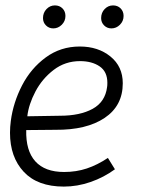

<svg xmlns="http://www.w3.org/2000/svg" viewBox="-20 -680 539 710"><path d="M17 -189Q17 -211 20 -233Q29 -301 61.5 -364Q94 -427 149 -467.5Q204 -508 275 -508Q343 -508 388.5 -471Q434 -434 434 -372Q434 -289 367 -244Q300 -199 185 -200L77 -199Q75 -123 110.5 -83.5Q146 -44 217 -44Q262 -44 301 -57Q340 -70 379 -96L405 -54Q364 -24 315 -7Q266 10 216 10Q119 10 68 -44.5Q17 -99 17 -189ZM376 -358Q377 -363 377 -374Q377 -415 348.5 -434.5Q320 -454 276 -454Q221 -454 178.5 -421.5Q136 -389 111 -341.5Q86 -294 81 -250L202 -252Q276 -252 322.5 -277.5Q369 -303 376 -358ZM139 -613Q139 -633 152 -646.5Q165 -660 183 -660Q200 -660 211 -649Q222 -638 222 -621Q222 -602 208.5 -588.5Q195 -575 177 -575Q161 -575 150 -586Q139 -597 139 -613ZM354 -613Q354 -633 367 -646.5Q380 -660 398 -660Q415 -660 426 -649Q437 -638 437 -621Q437 -602 423.5 -588.5Q410 -575 392 -575Q376 -575 365 -586Q354 -597 354 -613Z"/></svg>

Font: Bellota
Style: Italic
Weight: 400
Italic angle: -7.5°
Designer: Kemie Guaida
Foundry: Kemie Guaida
Version: Version 4.001